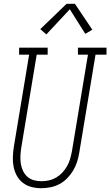

<svg xmlns="http://www.w3.org/2000/svg" viewBox="-20 -987 583 1015"><path d="M198 8Q172 8 146.5 1.5Q121 -5 101 -20.5Q81 -36 69 -58Q57 -80 52 -105Q47 -130 48 -157Q49 -184 53 -210L134 -698H81V-735H232V-698H174L92 -204Q89 -184 88 -163Q87 -142 90 -122Q93 -102 101.5 -84Q110 -66 124.5 -53Q139 -40 158.5 -34.5Q178 -29 199 -29Q219 -29 239 -33.5Q259 -38 277 -48.5Q295 -59 309.5 -74.5Q324 -90 334.5 -108.5Q345 -127 350.5 -146.5Q356 -166 360 -186L445 -698H392V-735H543V-698H485L399 -180Q395 -155 387.5 -131.5Q380 -108 367 -86Q354 -64 335.5 -45Q317 -26 294.5 -14Q272 -2 247 3Q222 8 198 8ZM225 -805 193 -833 332 -967H376L468 -830L431 -808L349 -938Z"/></svg>

Font: Iosevka Curly Slab XLtObl
Style: Regular
Weight: 200
Italic angle: -9°
Monospace: yes
Designer: Belleve Invis
Foundry: Belleve Invis
Version: Version 11.1.0; ttfautohint (v1.8.3)